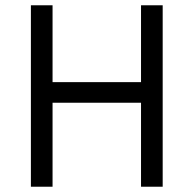

<svg xmlns="http://www.w3.org/2000/svg" viewBox="-20 -706 733 727"><path d="M97 -686H179V-395H514V-686H596V1H514V-317H179V1H97Z"/></svg>

Font: Bellota Text
Style: Bold
Weight: 700
Designer: Kemie Guaida
Foundry: Kemie Guaida
Version: Version 4.001